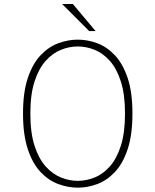

<svg xmlns="http://www.w3.org/2000/svg" viewBox="-20 -898 750 930"><path d="M357 11Q309.5 11 262.2 -6.5Q215 -24 176.5 -64.8Q138 -105.5 114.8 -175Q91.5 -244.5 91.5 -348Q91.5 -451.5 114.8 -520.5Q138 -589.5 176.5 -630.2Q215 -671 262.2 -688.5Q309.5 -706 357 -706Q404.5 -706 451.2 -688.5Q498 -671 536.5 -630.2Q575 -589.5 598.2 -520.5Q621.5 -451.5 621.5 -348Q621.5 -244.5 598.2 -175Q575 -105.5 536.5 -64.8Q498 -24 451.2 -6.5Q404.5 11 357 11ZM357 -22Q397 -22 437.5 -38Q478 -54 511.5 -91.2Q545 -128.5 565.2 -191.5Q585.5 -254.5 585.5 -348Q585.5 -441 565.2 -503.8Q545 -566.5 511.5 -603.8Q478 -641 437.5 -657Q397 -673 357 -673Q316.5 -673 276 -657Q235.5 -641 201.8 -603.8Q168 -566.5 147.5 -503.8Q127 -441 127 -348Q127 -254.5 147.5 -191.5Q168 -128.5 201.8 -91.2Q235.5 -54 276 -38Q316.5 -22 357 -22ZM443 -747.5H412L281 -878.5H333Z"/></svg>

Font: League Mono Thin
Style: Regular
Weight: 100
Width: 6
Designer: Tyler Finck
Foundry: The League of Moveable Type / Tyler Finck
Version: Version 2.300;RELEASE